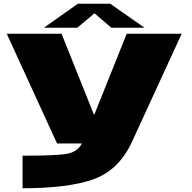

<svg xmlns="http://www.w3.org/2000/svg" viewBox="-20 -766 1025 1025"><path d="M284.5 0H680.5L950 -586H656.5L483.5 -154H481.5L308.5 -586H16ZM100.5 239Q340.5 239 475 192.5Q609.5 146 680.5 0L417.5 -1Q393 48.5 326.8 57Q260.5 65.5 100.5 65ZM214.5 -618H392.5L484.5 -695L574.5 -618H751.5L568.5 -746H395.5Z"/></svg>

Font: Anybody ExtraExpanded Black
Style: Regular
Weight: 900
Width: 8
Version: Version 1.113;gftools[0.9.25]